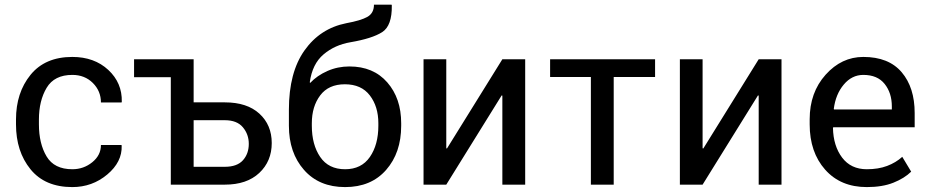

<svg xmlns="http://www.w3.org/2000/svg" viewBox="-20 -778 3912 809"><path d="M284.7 -64.9Q332.5 -64.9 368.9 -94.5Q405.3 -124 405.3 -167H491.7L492.7 -164.1Q495.1 -95.7 431.9 -42.7Q368.7 10.3 284.7 10.3Q169.4 10.3 108.4 -64.9Q47.4 -140.1 47.4 -253.9V-274.4Q47.4 -387.2 108.6 -462.6Q169.9 -538.1 284.7 -538.1Q377.4 -538.1 436.3 -483.4Q495.1 -428.7 493.2 -349.1L492.2 -346.2H405.3Q405.3 -394.5 371.1 -428.5Q336.9 -462.4 284.7 -462.4Q209 -462.4 176.5 -408Q144 -353.5 144 -274.4V-253.9Q144 -172.9 176.3 -118.9Q208.5 -64.9 284.7 -64.9Z M795.9 -346.7H927.2Q1021 -346.7 1073 -299.1Q1125 -251.5 1125 -175.3Q1125 -98.6 1072.5 -49.3Q1020 0 927.2 0H699.7V-452.6H544.9V-528.3H795.9ZM795.9 -271.5V-75.2H927.2Q979 -75.2 1003.7 -102.8Q1028.3 -130.4 1028.3 -171.9Q1028.3 -211.9 1003.4 -241.7Q978.5 -271.5 927.2 -271.5Z M1452.1 -498Q1553.2 -498 1611.8 -430.9Q1670.4 -363.8 1670.4 -258.8V-248Q1670.4 -134.3 1606.9 -62Q1543.5 10.3 1434.1 10.3Q1324.7 10.3 1261 -62Q1197.3 -134.3 1197.3 -248V-316.4Q1197.3 -472.7 1262.9 -565.4Q1328.6 -658.2 1439 -680.2Q1500.5 -691.4 1528.1 -707Q1555.7 -722.7 1555.7 -758.3H1629.9L1630.9 -755.4Q1632.3 -669.4 1590.3 -642.6Q1548.3 -615.7 1457 -600.1Q1390.6 -588.9 1343.3 -548.8Q1295.9 -508.8 1285.2 -431.2L1287.1 -428.7Q1315.9 -459.5 1359.4 -478.8Q1402.8 -498 1452.1 -498ZM1433.1 -422.9Q1364.3 -422.9 1329.1 -376Q1293.9 -329.1 1293.9 -258.8V-248Q1293.9 -168.5 1329.1 -116.7Q1364.3 -64.9 1434.1 -64.9Q1502.9 -64.9 1538.6 -116.7Q1574.2 -168.5 1574.2 -248V-258.8Q1574.2 -329.1 1538.3 -376Q1502.4 -422.9 1433.1 -422.9Z M2096.7 -528.3H2192.9V0H2096.7V-375L2093.8 -376L1860.4 0H1764.6V-528.3H1860.4V-153.3L1863.3 -152.3Z M2740.2 -453.6H2565.9V0H2469.7V-453.6H2297.9V-528.3H2740.2Z M3176.8 -528.3H3272.9V0H3176.8V-375L3173.8 -376L2940.4 0H2844.7V-528.3H2940.4V-153.3L2943.4 -152.3Z M3632.3 10.3Q3522 10.3 3456.8 -63.2Q3391.6 -136.7 3391.6 -253.9V-275.4Q3391.6 -388.2 3458.7 -463.1Q3525.9 -538.1 3617.7 -538.1Q3724.6 -538.1 3779.3 -473.6Q3834 -409.2 3834 -301.8V-241.7H3491.2L3489.7 -239.3Q3491.2 -163.1 3528.3 -114Q3565.4 -64.9 3632.3 -64.9Q3681.2 -64.9 3718 -78.9Q3754.9 -92.8 3781.7 -117.2L3819.3 -54.7Q3791 -26.9 3744.6 -8.3Q3698.2 10.3 3632.3 10.3ZM3617.7 -462.4Q3569.3 -462.4 3535.2 -421.6Q3501 -380.9 3493.2 -319.3L3494.1 -316.9H3737.8V-329.6Q3737.8 -386.2 3707.5 -424.3Q3677.2 -462.4 3617.7 -462.4Z"/></svg>

Font: GeogebraSans
Style: Regular
Weight: 400
Designer: Google
Version: Version 1.100140; 2013